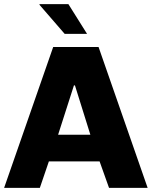

<svg xmlns="http://www.w3.org/2000/svg" viewBox="-21 -915 739 935"><path d="M464 -129H217L173 0H-1L238 -686H459L698 0H510ZM344 -499H339L262 -259H419ZM403 -750H294L171 -892L172 -895H312Z"/></svg>

Font: Chivo ExtraBold
Style: Regular
Weight: 800
Designer: Hector Gatti
Foundry: Omnibus-Type
Version: Version 1.007